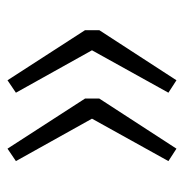

<svg xmlns="http://www.w3.org/2000/svg" viewBox="-9 -550 502 525"><g transform="rotate(-90 242.5 -288.0)"><path d="M98 -519 235 -307V-268L98 -57L64 -79L180 -288L64 -496ZM285 -519 422 -307V-268L285 -57L251 -79L367 -288L251 -496Z"/></g></svg>

Font: Fira Sans Extra Condensed Light
Style: Regular
Weight: 300
Width: 1
Designer: Carrois Corporate & Edenspiekermann AG
Foundry: Carrois Corporate GbR & Edenspiekermann AG
Version: Version 4.203